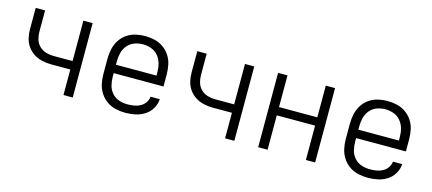

<svg xmlns="http://www.w3.org/2000/svg" viewBox="-46 -926 2972 1322"><g transform="rotate(15 1440.0 -265.0)"><path d="M425 0H491V-530H425V-242H288Q261 -242 234.5 -250Q208 -258 188 -277.5Q168 -297 160 -323.5Q152 -350 152 -377V-530H85V-377Q85 -345 92.5 -314Q100 -283 119 -256.5Q138 -230 165.5 -213Q193 -196 224.5 -189Q256 -182 288 -182H425Z M866 8Q902 8 937 1Q972 -6 1003 -25.5Q1034 -45 1052.5 -76.5Q1071 -108 1073 -144H1007Q1005 -120 991 -100.5Q977 -81 956 -70Q935 -59 912 -55.5Q889 -52 866 -52Q835 -52 805.5 -62Q776 -72 755.5 -95.5Q735 -119 727.5 -149Q720 -179 720 -210V-235H1075V-320Q1075 -355 1068 -389Q1061 -423 1042 -452.5Q1023 -482 994.5 -502Q966 -522 932.5 -530Q899 -538 864 -538Q830 -538 796 -530Q762 -522 733.5 -502Q705 -482 686.5 -452.5Q668 -423 660.5 -389Q653 -355 653 -320V-210Q653 -175 660.5 -141Q668 -107 687 -77.5Q706 -48 734.5 -28Q763 -8 797 0Q831 8 866 8ZM1009 -295H720V-320Q720 -351 727.5 -380.5Q735 -410 755 -434Q775 -458 804.5 -468.5Q834 -479 864 -479Q895 -479 924 -468.5Q953 -458 973 -434Q993 -410 1001 -380.5Q1009 -351 1009 -320Z M1577 0H1643V-530H1577V-242H1440Q1413 -242 1386.5 -250Q1360 -258 1340 -277.5Q1320 -297 1312 -323.5Q1304 -350 1304 -377V-530H1237V-377Q1237 -345 1244.5 -314Q1252 -283 1271 -256.5Q1290 -230 1317.5 -213Q1345 -196 1376.5 -189Q1408 -182 1440 -182H1577Z M1813 0H1880V-245H2153V0H2219V-530H2153V-304H1880V-530H1813Z M2594 8Q2630 8 2665 1Q2700 -6 2731 -25.5Q2762 -45 2780.5 -76.5Q2799 -108 2801 -144H2735Q2733 -120 2719 -100.5Q2705 -81 2684 -70Q2663 -59 2640 -55.5Q2617 -52 2594 -52Q2563 -52 2533.5 -62Q2504 -72 2483.5 -95.5Q2463 -119 2455.5 -149Q2448 -179 2448 -210V-235H2803V-320Q2803 -355 2796 -389Q2789 -423 2770 -452.5Q2751 -482 2722.5 -502Q2694 -522 2660.5 -530Q2627 -538 2592 -538Q2558 -538 2524 -530Q2490 -522 2461.5 -502Q2433 -482 2414.5 -452.5Q2396 -423 2388.5 -389Q2381 -355 2381 -320V-210Q2381 -175 2388.5 -141Q2396 -107 2415 -77.5Q2434 -48 2462.5 -28Q2491 -8 2525 0Q2559 8 2594 8ZM2737 -295H2448V-320Q2448 -351 2455.5 -380.5Q2463 -410 2483 -434Q2503 -458 2532.5 -468.5Q2562 -479 2592 -479Q2623 -479 2652 -468.5Q2681 -458 2701 -434Q2721 -410 2729 -380.5Q2737 -351 2737 -320Z"/></g></svg>

Font: Iosevka Sparkle Light
Style: Regular
Weight: 300
Designer: Belleve Invis
Foundry: Belleve Invis
Version: Version 4.5.0; ttfautohint (v1.8.3)